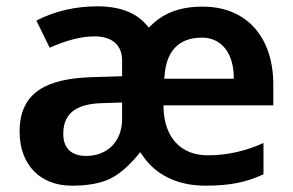

<svg xmlns="http://www.w3.org/2000/svg" viewBox="-20 -577 926 607"><path d="M813 -125C756 -99 697 -86 637 -86C550 -86 500 -144 497 -235V-244H844V-310C844 -458 761 -556 621 -556C545 -556 495 -534 456 -495L450 -490L445 -496C411 -537 359 -557 288 -557C218 -557 154 -542 95 -512L137 -426C188 -449 236 -462 279 -462C328 -462 366 -440 366 -386V-336L268 -333C134 -328 42 -290 42 -161C42 -56 107 10 207 10C256 10 296 3 326 -11C356 -25 386 -51 417 -88L423 -96L429 -88C468 -28 536 10 629 10C708 10 759 -1 813 -26ZM180 -154C180 -228 234 -249 304 -251L366 -253V-200C366 -131 320 -84 253 -84C206 -84 180 -108 180 -154ZM719 -328H499L500 -335C505 -415 545 -458 618 -458C685 -458 718 -403 719 -335Z"/></svg>

Font: Passageway
Style: Light
Weight: 700
Foundry: Ascender Corporation
Version: Version 1.11